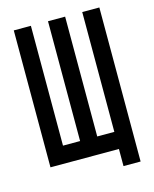

<svg xmlns="http://www.w3.org/2000/svg" viewBox="-113 -743 726 903"><g transform="rotate(-15 250.0 -292.0)"><path d="M375 -83.3V-666.7H458.3V83.3H375V0H41.7V-666.7H125V-83.3H208.3V-666.7H291.7V-83.3Z"/></g></svg>

Font: Yulong
Style: Regular
Weight: 400
Designer: GGBotNet
Foundry: f0n7.com
Version: 1.00